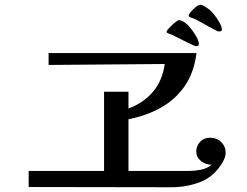

<svg xmlns="http://www.w3.org/2000/svg" viewBox="-20 -849 1040 810"><path d="M932 -205Q932 -191 925 -176Q918 -161 910 -150Q875 -99 819.5 -79Q764 -59 702 -59Q553 -59 403 -59.5Q253 -60 101 -60V-128H419V-462H522V-391Q587 -416 626 -462.5Q665 -509 675 -579L185 -575V-625H809Q799 -544 760 -487Q721 -430 660 -395.5Q599 -361 522 -346V-128H779Q803 -128 828 -133Q853 -138 873 -154Q847 -154 827.5 -170Q808 -186 808 -210Q808 -233 824 -250.5Q840 -268 866 -268Q895 -268 913.5 -249.5Q932 -231 932 -205ZM819 -663Q819 -654 807 -654Q804 -654 788 -661.5Q772 -669 754 -678Q745 -683 736.5 -687Q728 -691 720 -695Q712 -699 706 -702Q700 -705 696 -706Q695 -706 694.5 -706.5Q694 -707 693 -707Q692 -707 688 -709Q683 -711 683 -715Q683 -720 694 -731.5Q705 -743 717.5 -753.5Q730 -764 734 -764Q747 -764 761.5 -752.5Q776 -741 789 -724Q802 -707 810.5 -690.5Q819 -674 819 -663ZM916 -723Q916 -719 911.5 -717.5Q907 -716 904 -716Q899 -716 886.5 -723Q874 -730 860 -737Q846 -745 833 -752.5Q820 -760 815 -762Q807 -767 799 -770Q791 -773 783 -776Q782 -777 781 -777Q780 -777 779 -778Q776 -780 776 -782Q776 -788 785 -799Q794 -810 806 -819.5Q818 -829 826 -829Q832 -829 845 -821Q858 -813 863 -809Q873 -801 885 -785.5Q897 -770 906.5 -753Q916 -736 916 -723Z"/></svg>

Font: Kaisei Decol Medium
Style: Regular
Weight: 500
Designer: Font-Kai, 金井和夫
Foundry: KAZUO KANAI
Version: Version 5.003